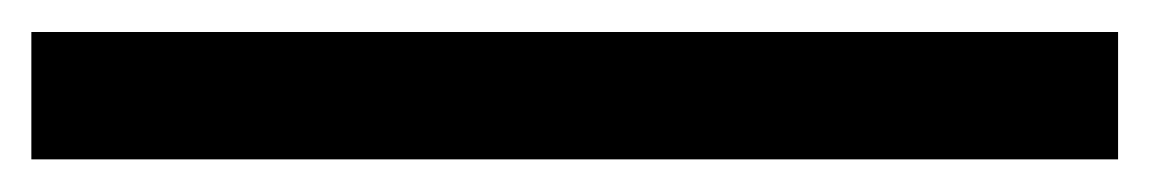

<svg xmlns="http://www.w3.org/2000/svg" viewBox="-22 64 719 120"><path d="M676.8 84H-2.4V163.6H676.8Z"/></svg>

Font: Fjalla One
Style: Regular
Weight: 400
Designer: Irina Smirnova
Foundry: Irina Smirnova
Version: Version 1.001